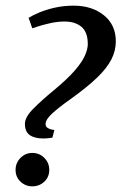

<svg xmlns="http://www.w3.org/2000/svg" viewBox="-20 -648 429 678"><path d="M133 -159Q102 -159 85 -171Q68 -183 68 -211Q68 -234 97 -263.5Q126 -293 171 -330Q218 -369 244 -399Q270 -429 280 -452Q290 -475 290 -492Q290 -535 267.5 -553.5Q245 -572 208 -572Q183 -572 156.5 -566Q130 -560 112 -554Q94 -548 94 -548L81 -585Q95 -594 119 -604Q143 -614 174 -621Q205 -628 240 -628Q305 -628 347 -594Q389 -560 389 -502Q389 -469 373.5 -438.5Q358 -408 323.5 -374.5Q289 -341 229 -298Q188 -269 164.5 -247.5Q141 -226 141 -210Q141 -201 148 -196.5Q155 -192 162.5 -190.5Q170 -189 172 -189L165 -162Q165 -162 154.5 -160.5Q144 -159 133 -159ZM94 10Q70 10 52.5 -6.5Q35 -23 35 -48Q35 -73 52.5 -90.5Q70 -108 94 -108Q119 -108 136.5 -90.5Q154 -73 154 -48Q154 -23 136.5 -6.5Q119 10 94 10Z"/></svg>

Font: Manuale Medium
Style: Italic
Weight: 500
Italic angle: -11°
Version: Version 1.002